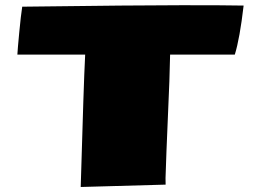

<svg xmlns="http://www.w3.org/2000/svg" viewBox="-20 -728 1003 755"><path d="M631.3 -2Q631.3 -2 297.4 7.3L307.6 -326.7Q311.5 -447.8 314.9 -513.2H48.3Q49.3 -533.7 55.7 -600.6Q62 -667.5 67.4 -701.7Q520 -707.5 696.5 -707.5Q873 -707.5 938 -706.1Q922.9 -576.2 903.3 -513.2H648.9L646 -407.7Q630.9 -52.7 630.9 -27.6Q630.9 -2.4 631.3 -2Z"/></svg>

Font: Seymour One
Style: Book
Weight: 400
Designer: vernon adams
Foundry: vernon adams
Version: Version 1.000; ttfautohint (v0.93) -l 8 -r 50 -G 200 -x 0 -w